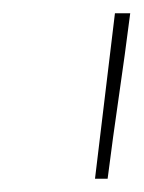

<svg xmlns="http://www.w3.org/2000/svg" viewBox="-20 -741 216 289"><path d="M176 -721Q168 -658 159 -596.5Q150 -535 142 -472H123L153 -721Z"/></svg>

Font: Josefin Sans Thin Thin
Style: Italic
Weight: 250
Italic angle: -7°
Version: Version 2.000